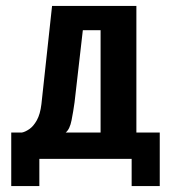

<svg xmlns="http://www.w3.org/2000/svg" viewBox="-20 -515 579 649"><path d="M18 114V-67H54Q65 -69 79 -78.5Q93 -88 104.5 -108.5Q116 -129 120 -163L156 -495H441V-67H520V114H425V22H113V114ZM202 -67H320V-413H260L232 -169Q228 -140 222 -109Q216 -78 202 -67Z"/></svg>

Font: Alumni Sans
Style: Bold
Weight: 700
Designer: Robert E. Leuschke
Foundry: Robert E. Leuschke
Version: Version 1.018